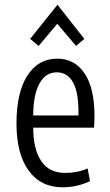

<svg xmlns="http://www.w3.org/2000/svg" viewBox="-20 -784 469 815"><path d="M246 11Q153 11 101.5 -60Q50 -131 50 -260Q50 -391 96 -463Q142 -535 223 -535Q297 -535 339 -472.5Q381 -410 381 -292Q381 -282 380.5 -269Q380 -256 379 -242H121Q121 -152 154.5 -101Q188 -50 257 -50Q309 -50 352 -69L362 -15Q307 11 246 11ZM121 -294H313Q315 -388 291 -432.5Q267 -477 221 -477Q173 -477 147 -428.5Q121 -380 121 -294ZM144 -589 108 -619 224 -764 338 -619 303 -589 223 -683Z"/></svg>

Font: Ubuntu Sans Condensed
Style: Regular
Weight: 400
Width: 3
Designer: Dalton Maag Ltd
Foundry: Dalton Maag Ltd
Version: Version 1.006; ttfautohint (v1.8.4.7-5d5b)